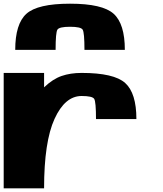

<svg xmlns="http://www.w3.org/2000/svg" viewBox="-20 -1020 884 1040"><path d="M421.9 -625Q597.7 -625 658.2 -570.3Q718.8 -515.6 718.8 -375H500Q500 -468.8 490.2 -484.4Q480.5 -500 421.9 -500Q332 -500 275.4 -376Q218.8 -252 218.8 0H0V-625H218.8V-546.9Q265.6 -591.8 313.5 -608.4Q361.3 -625 421.9 -625ZM656.2 -750H437.5Q437.5 -843.8 427.7 -859.4Q418 -875 359.4 -875Q300.8 -875 291 -859.4Q281.2 -843.8 281.2 -750H62.5Q62.5 -890.6 123 -945.3Q183.6 -1000 359.4 -1000Q535.2 -1000 595.7 -945.3Q656.2 -890.6 656.2 -750Z"/></svg>

Font: CraftyPE
Style: Regular
Weight: 400
Designer: Erek Butcher
Foundry: Haunted Coop
Version: Version 0.018;April 4, 2024;FontCreator 15.0.0.2962 64-bit